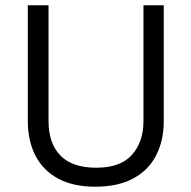

<svg xmlns="http://www.w3.org/2000/svg" viewBox="-20 -695 723 725"><path d="M339.2 10Q256.7 10 200 -20.4Q143.3 -50.8 114.2 -106.7Q85 -162.5 85 -238.3V-675H163.3V-238.3Q163.3 -153.3 208.3 -107.5Q253.3 -61.7 343.3 -61.7Q435 -61.7 478.3 -110.4Q521.7 -159.2 521.7 -237.5V-675H598.3V-236.7Q598.3 -165 570 -109.2Q541.7 -53.3 484.2 -21.7Q426.7 10 339.2 10Z"/></svg>

Font: Funnel Sans Light
Style: Regular
Weight: 300
Designer: NORD ID, Kristian Moeller
Foundry: Dicotype
Version: Version 1.000